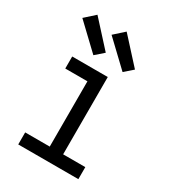

<svg xmlns="http://www.w3.org/2000/svg" viewBox="-185 -867 871 968"><g transform="rotate(30 250.0 -383.0)"><path d="M75 0V-70H218V-450H89V-520H296V-70H425V0ZM348 -579 206 -714 264 -766 396 -621ZM178 -579 36 -714 94 -766 226 -621Z"/></g></svg>

Font: Iosevka Term SS14
Style: Regular
Weight: 400
Monospace: yes
Designer: Belleve Invis
Foundry: Belleve Invis
Version: Version 24.1.1; ttfautohint (v1.8.4)